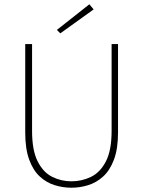

<svg xmlns="http://www.w3.org/2000/svg" viewBox="-20 -866 670 898"><path d="M314 12Q274 12 235.5 0Q197 -12 166 -40.5Q135 -69 116.5 -119.5Q98 -170 98 -246V-660H130V-254Q130 -163 156 -111.5Q182 -60 224 -39Q266 -18 314 -18Q363 -18 406 -39Q449 -60 475.5 -111.5Q502 -163 502 -254V-660H532V-246Q532 -170 513 -119.5Q494 -69 462.5 -40.5Q431 -12 392.5 0Q354 12 314 12ZM262 -710 246 -726 398 -846 418 -822Z"/></svg>

Font: Source Sans Variable
Style: Regular
Weight: 200
Designer: Paul D. Hunt
Foundry: Adobe Systems Incorporated
Version: Version 3.006;hotconv 1.0.111;makeotfexe 2.5.65597